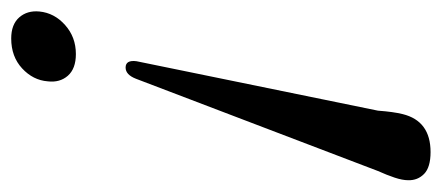

<svg xmlns="http://www.w3.org/2000/svg" viewBox="-253 -344 770 334"><g transform="rotate(-90 132.0 -177.0)"><path d="M34.5 187Q8 187 -3.5 175.8Q-15 164.5 -14.5 148Q-14.5 138 -10 124.5Q-5.5 111 1.5 95.5L162 -325.5Q169 -343.5 181.5 -343.5Q195 -343.5 192.5 -324.5L106.5 95.5Q104.5 122.5 100.5 138.5Q88.5 187 34.5 187ZM232 -542.5Q256.5 -542.5 268.8 -528.5Q281 -514.5 279 -493.5Q276.5 -467.5 255.5 -448.8Q234.5 -430 205 -430Q179.5 -430 167.2 -444Q155 -458 157.5 -479Q159.5 -504.5 180 -523.5Q200.5 -542.5 232 -542.5Z"/></g></svg>

Font: Fraunces 144pt Soft
Style: Italic
Weight: 400
Italic angle: -16°
Version: Version 1.000;[b76b70a41]